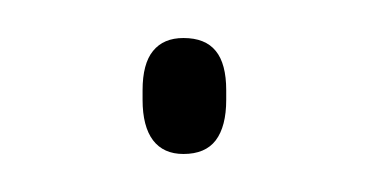

<svg xmlns="http://www.w3.org/2000/svg" viewBox="-20 -75 194 101"><path d="M76.5 6Q66 6 60.5 -1.2Q55 -8.5 55 -22.5V-27.5Q55 -41.5 60.5 -48.2Q66 -55 76.5 -55Q88 -55 93.5 -48.2Q99 -41.5 99 -27.5V-22.5Q99 -8.5 93.5 -1.2Q88 6 76.5 6Z"/></svg>

Font: Anek Latin Medium Thin
Style: Regular
Weight: 250
Version: Version 1.003